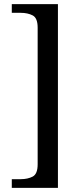

<svg xmlns="http://www.w3.org/2000/svg" viewBox="-20 -780 400 928"><path d="M37 128V86H80Q114 86 138 73.5Q162 61 162 14V-646Q162 -693 138 -705.5Q114 -718 80 -718H37V-760H260V128Z"/></svg>

Font: Noto Serif Ahom
Style: Regular
Weight: 400
Designer: Monotype Design Team
Foundry: Monotype Imaging Inc.
Version: Version 2.007; ttfautohint (v1.8.4.7-5d5b)